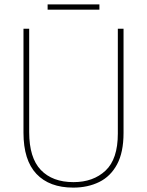

<svg xmlns="http://www.w3.org/2000/svg" viewBox="-20 -845 669 875"><path d="M543 -239Q543 -151 513.5 -96Q484 -41 432 -15.5Q380 10 314 10Q205 10 146 -52.5Q87 -115 87 -240V-714H113V-243Q113 -126 166 -70.5Q219 -15 315 -15Q405 -15 461 -67.5Q517 -120 517 -236V-714H543ZM433 -825V-801H197V-825Z"/></svg>

Font: Noto Sans Kannada SemiCondensed Thin
Style: Regular
Weight: 100
Width: 4
Designer: Jelle Bosma - Monotype Design Team
Foundry: Monotype Imaging Inc.
Version: Version 2.005; ttfautohint (v1.8.4.7-5d5b)